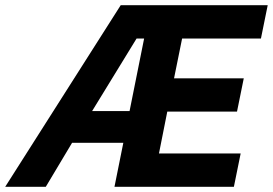

<svg xmlns="http://www.w3.org/2000/svg" viewBox="-76 -718 1049 738"><path d="M364 0 398 -169H201L100 0H-56L388 -698H953L927 -570H624L593 -417H861L835 -289H567L535 -128H849L823 0ZM478 -570H449L278 -291H422Z"/></svg>

Font: IBM Plex Sans Var
Style: Italic
Weight: 400
Italic angle: -11.31°
Designer: Mike Abbink, Paul van der Laan, Pieter van Rosmalen
Foundry: Bold Monday
Version: Version 1.001